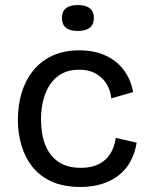

<svg xmlns="http://www.w3.org/2000/svg" viewBox="-20 -730 588 763"><path d="M300 13Q233 13 185.5 -8.5Q138 -30 108.5 -67.5Q79 -105 65 -153Q51 -201 51 -253Q51 -311 66 -361Q81 -411 111.5 -449Q142 -487 188 -508.5Q234 -530 295 -530Q354 -530 399 -509.5Q444 -489 472 -451.5Q500 -414 509 -364L422 -339Q420 -368 405 -394Q390 -420 362.5 -436.5Q335 -453 293 -453Q255 -453 227 -438Q199 -423 180.5 -396.5Q162 -370 152.5 -334Q143 -298 143 -255Q143 -197 160 -154Q177 -111 212 -87Q247 -63 301 -63Q343 -63 372 -77.5Q401 -92 418 -118.5Q435 -145 440 -182L523 -163Q516 -120 497.5 -87Q479 -54 450 -32Q421 -10 383.5 1.5Q346 13 300 13ZM289 -607Q258 -607 242 -620Q226 -633 226 -659Q226 -684 242 -697Q258 -710 289 -710Q321 -710 337 -697Q353 -684 353 -659Q353 -633 337 -620Q321 -607 289 -607Z"/></svg>

Font: Bricolage Grotesque 16pt
Style: Regular
Weight: 400
Version: Version 1.001;gftools[0.9.33.dev8+g029e19f]